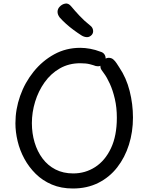

<svg xmlns="http://www.w3.org/2000/svg" viewBox="-20 -1056 845 1096"><path d="M553 -761Q568 -757 575.5 -746.5Q583 -736 583 -723Q583 -715 579.5 -706Q576 -697 568.5 -690Q561 -683 551 -679.5Q541 -676 527 -679Q514 -684 492.5 -689.5Q471 -695 438 -695Q373 -695 321.5 -665.5Q270 -636 234.5 -586Q199 -536 180.5 -475.5Q162 -415 162 -353Q162 -295 177.5 -243Q193 -191 223 -151Q253 -111 297 -88.5Q341 -66 398 -66Q467 -66 523.5 -102.5Q580 -139 613.5 -210Q647 -281 647 -384Q647 -442 635.5 -491.5Q624 -541 607 -578Q590 -615 575 -635Q565 -649 559 -657.5Q553 -666 553 -677Q553 -686 557 -694.5Q561 -703 568 -710.5Q575 -718 583.5 -722Q592 -726 600 -726Q616 -726 626.5 -717Q637 -708 645.5 -695Q654 -682 661 -671Q701 -612 720 -537Q739 -462 739 -385Q739 -303 716 -230Q693 -157 649 -100.5Q605 -44 541 -12Q477 20 396 20Q329 20 276 -2.5Q223 -25 184 -63.5Q145 -102 119 -150Q93 -198 80.5 -250.5Q68 -303 68 -352Q68 -432 95 -508.5Q122 -585 172 -647Q222 -709 289.5 -746Q357 -783 438 -783Q465 -783 495 -777.5Q525 -772 553 -761ZM445 -854Q423 -868 400 -885Q377 -902 356.5 -920.5Q336 -939 321 -956Q308 -973 308.5 -989.5Q309 -1006 321 -1018Q334 -1032 352.5 -1035.5Q371 -1039 387 -1019Q405 -997 433.5 -966.5Q462 -936 494 -911Q508 -901 511 -885Q514 -869 504 -857Q491 -843 475 -844Q459 -845 445 -854Z"/></svg>

Font: Playpen Sans Thai
Style: Regular
Weight: 400
Designer: Sirin Gunkloy, Laura Meseguer, Veronika Burian, José Scaglione
Foundry: TypeTogether
Version: Version 2.000